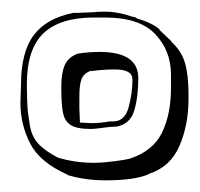

<svg xmlns="http://www.w3.org/2000/svg" viewBox="-20 -680 343 329"><path d="M15 -504 16 -535Q16 -591 38 -620Q60 -649 106 -658H114L139 -659Q146 -660 160 -660Q177 -660 195 -655Q207 -651 213 -650L214 -649H213Q243 -640 254 -629H253L274 -609H273Q291 -593 297 -572Q303 -551 303 -519V-510Q303 -466 287.5 -430Q272 -394 235 -382H236Q212 -371 161 -371Q126 -371 96 -380L95 -381Q48 -402 31.5 -434.5Q15 -467 15 -504ZM192 -406 202 -408Q242 -421 257.5 -452.5Q273 -484 273 -530V-552Q273 -593 246 -621.5Q219 -650 160 -650H141Q83 -650 54.5 -623Q26 -596 26 -535Q26 -526 26.5 -508.5Q27 -491 29 -480L31 -466Q34 -447 45 -434.5Q56 -422 79 -410Q109 -401 141 -401Q160 -401 192 -406ZM217 -546Q217 -514 210 -490.5Q203 -467 179 -463H178Q170 -463 156 -461Q142 -459 136 -459Q112 -459 101.5 -465.5Q91 -472 88 -486.5Q85 -501 85 -531Q85 -555 91 -568.5Q97 -582 113 -588Q131 -591 151 -591Q217 -591 217 -546ZM116 -515V-494L117 -470L135 -469Q153 -469 168 -472H174Q194 -472 200.5 -496.5Q207 -521 207 -544Q207 -561 177 -561Q156 -561 135 -558L136 -559Q123 -554 119.5 -544Q116 -534 116 -515Z"/></svg>

Font: Londrina Shadow
Style: Regular
Weight: 400
Designer: Marcelo Magalhaes
Foundry: Marcelo Magalhães
Version: Version 1.002